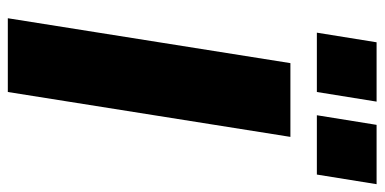

<svg xmlns="http://www.w3.org/2000/svg" viewBox="-260 -700 960 479"><g transform="rotate(90 219.5 -460.0)"><path d="M25 0 137 -705H321L209 0ZM267 -771 291 -920H439L415 -771ZM61 -771 85 -920H233L209 -771Z"/></g></svg>

Font: Nunito Sans 12pt ExtraLight 12pt Black
Style: Italic
Weight: 900
Italic angle: -9°
Version: Version 3.101;gftools[0.9.27]